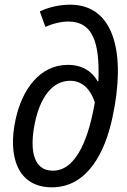

<svg xmlns="http://www.w3.org/2000/svg" viewBox="-20 -790 542 820"><path d="M202 10C352 10 429 -137 461 -292C517 -553 473 -770 279 -770C235 -770 186 -759 150 -741L174 -675C207 -690 242 -698 272 -698C363 -698 401 -630 401 -486C401 -474 401 -457 400 -443H397C376 -480 337 -513 270 -513C151 -513 74 -410 46 -277C14 -128 51 10 202 10ZM206 -61C115 -61 108 -164 129 -265C152 -377 205 -445 280 -445C333 -445 368 -406 385 -353C362 -217 312 -61 206 -61Z"/></svg>

Font: Noto Sans SemiCondensed
Style: Italic
Weight: 400
Width: 4
Italic angle: -12°
Designer: Monotype Design Team
Foundry: Monotype Imaging Inc.
Version: Version 2.013